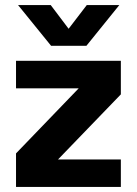

<svg xmlns="http://www.w3.org/2000/svg" viewBox="-20 -741 542 761"><path d="M322.5 -559.5H182.5L51.5 -721H181L252 -627L324 -721H453ZM43.5 -500H459V-367L210 -109H459V0H43.5V-133L292 -391H43.5Z"/></svg>

Font: Overused Grotesk
Style: Bold
Weight: 710
Version: Version 0.004